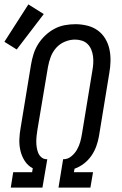

<svg xmlns="http://www.w3.org/2000/svg" viewBox="-36 -853 556 873"><path d="M13 0 24 -70H110L113 -88Q91 -99 77 -120.5Q63 -142 57 -167.5Q51 -193 52 -219.5Q53 -246 58 -273L105 -559Q109 -583 116.5 -607Q124 -631 137.5 -652.5Q151 -674 170 -692Q189 -710 211.5 -722Q234 -734 258.5 -738.5Q283 -743 307 -743Q334 -743 360.5 -736.5Q387 -730 408 -715Q429 -700 442.5 -677.5Q456 -655 461.5 -629.5Q467 -604 466.5 -576Q466 -548 461 -521L414 -234Q410 -211 402 -188.5Q394 -166 380 -145.5Q366 -125 346 -109.5Q326 -94 303 -86L300 -70H387L375 0H230L251 -129H253Q272 -129 288 -142Q304 -155 314 -172.5Q324 -190 329 -208.5Q334 -227 337 -246L384 -532Q387 -548 388 -564.5Q389 -581 387 -597Q385 -613 379 -627.5Q373 -642 362.5 -652.5Q352 -663 337 -668Q322 -673 305 -673Q282 -673 259 -663.5Q236 -654 219.5 -635.5Q203 -617 194.5 -594Q186 -571 182 -548L134 -262Q132 -249 130.5 -235.5Q129 -222 129 -209Q129 -196 131 -183Q133 -170 137.5 -158.5Q142 -147 151.5 -138.5Q161 -130 174 -129H179L157 0ZM40 -628 -16 -663 93 -833 163 -789Z"/></svg>

Font: Iosevka Gothic
Style: Italic
Weight: 400
Italic angle: -9°
Monospace: yes
Designer: Belleve Invis
Foundry: Belleve Invis
Version: Version 15.5.1; ttfautohint (v1.8.4)